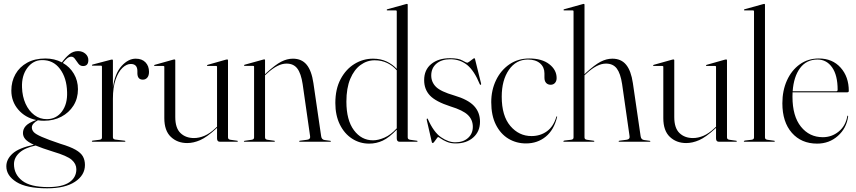

<svg xmlns="http://www.w3.org/2000/svg" viewBox="-20 -750 4532 1016"><path d="M300 11Q352 26.5 380 42.5Q408 58.5 418.8 78Q429.5 97.5 429.5 123Q429.5 177 377 211.8Q324.5 246.5 229.5 246.5Q120 246.5 66.8 213Q13.5 179.5 13.5 130Q13.5 92.5 46.8 62.5Q80 32.5 159 16Q126.5 1 114 -13.5Q101.5 -28 101.5 -46Q101.5 -67.5 116.8 -84Q132 -100.5 171.5 -115Q113 -127.5 76.5 -170.2Q40 -213 40 -270.5Q40 -319 61.8 -357.5Q83.5 -396 123.8 -418.2Q164 -440.5 220 -440.5Q268 -440.5 307.5 -420Q326.5 -446 346.8 -462.8Q367 -479.5 393 -479.5Q416 -479.5 431.8 -465.8Q447.5 -452 447.5 -432Q447.5 -400.5 419.5 -400.5Q404.5 -400.5 395 -412.8Q385.5 -425 377.2 -437.5Q369 -450 357.5 -450Q345.5 -450 334.8 -440.8Q324 -431.5 312.5 -417Q349.5 -396 371 -359.5Q392.5 -323 392.5 -278Q392.5 -229 368.8 -191.2Q345 -153.5 304.2 -132.2Q263.5 -111 213 -111Q196.5 -111 180.5 -113.5Q166.5 -106.5 157.5 -96.5Q148.5 -86.5 148.5 -75.5Q148.5 -62.5 158.5 -51.2Q168.5 -40 200.8 -25.8Q233 -11.5 300 11ZM202 -432Q155 -431.5 124.5 -390.5Q94 -349.5 96.5 -287.5Q98 -239.5 115.2 -201.2Q132.5 -163 162 -141Q191.5 -119 228.5 -119.5Q278 -120 307.8 -160Q337.5 -200 335 -263Q333 -338 297.2 -385.5Q261.5 -433 202 -432ZM54 118.5Q54 172.5 97.5 206.2Q141 240 234.5 240Q309 240 346.5 214.8Q384 189.5 384 145.5Q384 117.5 359.8 96Q335.5 74.5 261 52.5Q202 34 168.5 20Q111.5 32 82.8 58.2Q54 84.5 54 118.5Z M577.5 -430V-287Q588.5 -363 623.8 -401.2Q659 -439.5 698 -439.5Q731.5 -439.5 750 -420Q768.5 -400.5 768.5 -370Q768.5 -349.5 759.2 -339Q750 -328.5 736 -328.5Q708 -328.5 707 -361V-374Q707 -411.5 672 -411.5Q649.5 -411.5 627.8 -390.8Q606 -370 591.8 -329Q577.5 -288 577.5 -228V-24Q577.5 -13.5 589.5 -11.5L639.5 -5.5Q643.5 -5 643.5 -2.5Q643.5 0 640 0H470Q466 0 466 -3Q466 -5.5 471.5 -6L507.5 -10.5Q519.5 -12.5 519.5 -22V-397.5Q519.5 -402.5 515 -402.5H469Q466.5 -402.5 466.5 -405Q466.5 -407 470 -408.5L567 -434Q571.5 -435 573.5 -435Q577.5 -435 577.5 -430Z M849.5 -125V-396.5Q849.5 -401 844 -401H798.5Q795.5 -401 795.5 -403.5Q795.5 -405.5 799 -407L897 -434.5Q901 -435.5 903.5 -435.5Q907.5 -435.5 907.5 -431V-130.5Q907.5 -72.5 935 -46Q962.5 -19.5 1006.5 -19.5Q1033.5 -19.5 1061.5 -31.2Q1089.5 -43 1119.5 -71L1128.5 -79.5V-396.5Q1128.5 -401 1123.5 -401H1078Q1075.5 -401 1075.5 -403.5Q1075.5 -405.5 1079 -407L1176 -434.5Q1180 -435.5 1182.5 -435.5Q1186.5 -435.5 1186.5 -431V-23Q1186.5 -12.5 1198.5 -10.5L1234 -5.5Q1238.5 -5.5 1238.5 -2.5Q1238.5 0 1235 0H1143Q1128.5 0 1128.5 -18V-73.5L1122.5 -68Q1074.5 -24 1039.2 -8.5Q1004 7 970.5 7Q918.5 7 884 -25.8Q849.5 -58.5 849.5 -125Z M1382.5 -431.5V-357L1390.5 -365Q1437 -407.5 1468 -423.5Q1499 -439.5 1530 -439.5Q1576.5 -439.5 1602.8 -407.5Q1629 -375.5 1638.5 -310L1679.5 -29Q1682 -11 1698 -9L1727.5 -5Q1731 -4.5 1731 -2.5Q1731 0 1727.5 0H1567Q1563 0 1563 -2.5Q1563 -5 1568 -5.5L1605.5 -10.5Q1623.5 -13 1621 -29L1581.5 -305Q1573 -361.5 1553.2 -387.5Q1533.5 -413.5 1496 -413.5Q1449.5 -413.5 1393.5 -361.5L1382.5 -351.5V-23Q1382.5 -12.5 1394.5 -10.5L1430 -5.5Q1434.5 -5.5 1434.5 -2.5Q1434.5 0 1431 0H1273.5Q1270.5 0 1270.5 -2.5Q1270.5 -4 1274.5 -5L1312.5 -10.5Q1324.5 -12.5 1324.5 -22.5V-397Q1324.5 -401.5 1319.5 -401.5H1274Q1271.5 -401.5 1271.5 -404Q1271.5 -406 1274.5 -407.5L1372 -434.5Q1376 -436 1378.5 -436Q1382.5 -436 1382.5 -431.5Z M1754.5 -205Q1754.5 -279 1782.5 -331.5Q1810.5 -384 1856 -411.8Q1901.5 -439.5 1954 -439.5Q1994 -439.5 2025.5 -424.8Q2057 -410 2079.5 -385.5V-690Q2079.5 -695 2074.5 -695H2029Q2026.5 -695 2026.5 -697.5Q2026.5 -700 2029.5 -701L2127 -728Q2131 -729.5 2133.5 -729.5Q2137.5 -729.5 2137.5 -725V-23Q2137.5 -12.5 2149.5 -10.5L2185 -5.5Q2189.5 -5.5 2189.5 -2.5Q2189.5 0 2186 0H2094Q2079.5 0 2079.5 -18V-64Q2039 -21.5 2005.2 -5.8Q1971.5 10 1933.5 10Q1883.5 10 1842.8 -16.5Q1802 -43 1778.2 -91.5Q1754.5 -140 1754.5 -205ZM1813 -212Q1813 -114.5 1852.8 -61Q1892.5 -7.5 1954 -7.5Q1981.5 -7.5 2014.5 -21.8Q2047.5 -36 2079.5 -71V-378Q2059 -402 2029.2 -416.5Q1999.5 -431 1962.5 -431Q1922 -431 1888 -406.2Q1854 -381.5 1833.5 -332.8Q1813 -284 1813 -212Z M2389 3Q2431 3 2456.5 -19.8Q2482 -42.5 2482 -79Q2482 -116 2456.2 -141.2Q2430.5 -166.5 2363.5 -187Q2286 -212 2255.2 -244.5Q2224.5 -277 2224.5 -326Q2224.5 -380.5 2262 -411.2Q2299.5 -442 2361.5 -442Q2405.5 -442 2426.8 -430Q2448 -418 2452 -418Q2455.5 -418 2463.8 -424Q2472 -430 2479.8 -436Q2487.5 -442 2489.5 -442Q2492 -442 2493.5 -438L2525.5 -309Q2527 -303 2524.5 -301.5Q2521 -300 2519 -304Q2489.5 -376 2452 -406.2Q2414.5 -436.5 2363 -436.5Q2316.5 -436.5 2289.2 -413Q2262 -389.5 2262 -350.5Q2262 -315.5 2287 -290.5Q2312 -265.5 2384.5 -244.5Q2456 -223.5 2488 -189.8Q2520 -156 2520 -106Q2520 -54 2484.2 -22.5Q2448.5 9 2391.5 9Q2364.5 9 2344.8 0.5Q2325 -8 2313 -16.5Q2301 -25 2298 -25Q2296.5 -25 2290.8 -17Q2285 -9 2279 -1Q2273 7 2270.5 7Q2266 7 2265 2L2238.5 -114Q2237 -121 2239.5 -122.5Q2242 -123.5 2243.5 -121Q2274.5 -51 2313.5 -24Q2352.5 3 2389 3Z M2925.5 -337Q2925.5 -321 2916.8 -311.2Q2908 -301.5 2894 -301.5Q2879 -301.5 2870 -311.2Q2861 -321 2861 -339V-362Q2861 -394.5 2837.8 -414.8Q2814.5 -435 2773.5 -435Q2710.5 -435 2672.8 -380.2Q2635 -325.5 2635 -238.5Q2635 -137 2680.5 -83.5Q2726 -30 2792.5 -30Q2839 -30 2874 -55.2Q2909 -80.5 2924 -132Q2925 -134.5 2926.5 -134Q2929 -134 2928 -131Q2911.5 -62.5 2867.8 -26.8Q2824 9 2763.5 9Q2712 9 2670.2 -16.2Q2628.5 -41.5 2604 -90.2Q2579.5 -139 2579.5 -209.5Q2579.5 -273 2604.8 -325.5Q2630 -378 2675.2 -409.2Q2720.5 -440.5 2780.5 -440.5Q2848 -440.5 2886.8 -410.2Q2925.5 -380 2925.5 -337Z M3073 -725V-357L3081 -365Q3127.5 -407.5 3158.5 -423.5Q3189.5 -439.5 3220.5 -439.5Q3267 -439.5 3293.2 -407.5Q3319.5 -375.5 3329 -310L3370 -29Q3372.5 -11 3388.5 -9L3418 -5Q3421.5 -4.5 3421.5 -2.5Q3421.5 0 3418 0H3257.5Q3253.5 0 3253.5 -2.5Q3253.5 -5 3258.5 -5.5L3296 -10.5Q3314 -13 3311.5 -29L3272 -305Q3263.5 -361.5 3243.8 -387.5Q3224 -413.5 3186.5 -413.5Q3140 -413.5 3084 -361.5L3073 -351.5V-23Q3073 -12.5 3085 -10.5L3120.5 -5.5Q3125 -5.5 3125 -2.5Q3125 0 3121.5 0H2964Q2961 0 2961 -2.5Q2961 -5 2968 -6.5L3003 -10.5Q3015 -12.5 3015 -22.5V-690Q3015 -695 3010 -695H2964.5Q2962 -695 2962 -697.5Q2962 -700 2965 -701L3062.5 -728Q3066.5 -729.5 3069 -729.5Q3073 -729.5 3073 -725Z M3490 -125V-396.5Q3490 -401 3484.5 -401H3439Q3436 -401 3436 -403.5Q3436 -405.5 3439.5 -407L3537.5 -434.5Q3541.5 -435.5 3544 -435.5Q3548 -435.5 3548 -431V-130.5Q3548 -72.5 3575.5 -46Q3603 -19.5 3647 -19.5Q3674 -19.5 3702 -31.2Q3730 -43 3760 -71L3769 -79.5V-396.5Q3769 -401 3764 -401H3718.5Q3716 -401 3716 -403.5Q3716 -405.5 3719.5 -407L3816.5 -434.5Q3820.5 -435.5 3823 -435.5Q3827 -435.5 3827 -431V-23Q3827 -12.5 3839 -10.5L3874.5 -5.5Q3879 -5.5 3879 -2.5Q3879 0 3875.5 0H3783.5Q3769 0 3769 -18V-73.5L3763 -68Q3715 -24 3679.8 -8.5Q3644.5 7 3611 7Q3559 7 3524.5 -25.8Q3490 -58.5 3490 -125Z M4028 -725V-23Q4028 -12.5 4040 -10.5L4075.5 -5.5Q4080 -5.5 4080 -2.5Q4080 0 4076.5 0H3919Q3916 0 3916 -2.5Q3916 -5 3923 -6.5L3958 -10.5Q3970 -12.5 3970 -22.5V-690Q3970 -695 3965 -695H3919.5Q3917 -695 3917 -697.5Q3917 -700 3920 -701L4017.5 -728Q4021.5 -729.5 4024 -729.5Q4028 -729.5 4028 -725Z M4471.5 -269Q4471.5 -261.5 4463 -261.5H4174Q4173.5 -250 4173.5 -238Q4173.5 -135.5 4218.2 -79.8Q4263 -24 4334 -24Q4381.5 -24 4418 -53.8Q4454.5 -83.5 4463.5 -134.5Q4464 -138 4465.5 -138Q4468.5 -138 4468 -133.5Q4459.5 -71.5 4413.8 -30.8Q4368 10 4304 10Q4220.5 10 4170.2 -47.2Q4120 -104.5 4120 -203.5Q4120 -270.5 4144.2 -324.2Q4168.5 -378 4211.8 -409.2Q4255 -440.5 4313 -440.5Q4385 -440.5 4428.2 -392.2Q4471.5 -344 4471.5 -269ZM4306 -435Q4247.5 -435 4213.8 -389.8Q4180 -344.5 4174.5 -267H4405Q4412.5 -267 4412.5 -275Q4412.5 -352 4383.2 -393.5Q4354 -435 4306 -435Z"/></svg>

Font: Fraunces 144pt S000 Light
Style: Regular
Weight: 300
Version: Version 1.000; ttfautohint (v1.8.3)